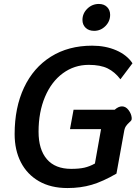

<svg xmlns="http://www.w3.org/2000/svg" viewBox="-20 -941 706 971"><path d="M54 -263Q54 -397 101.5 -498Q149 -599 237.5 -654.5Q326 -710 446 -710Q514 -710 568 -686.5Q622 -663 650 -621L589 -540Q561 -577 524.5 -595Q488 -613 429 -613Q356 -613 298 -570.5Q240 -528 207.5 -451Q175 -374 175 -275Q175 -185 217 -136Q259 -87 340 -87Q380 -87 406.5 -93Q433 -99 460 -114L491 -288H334L352 -386H560Q579 -403 597 -403Q616 -403 630 -384.5Q644 -366 646 -346Q647 -337 644 -332.5Q641 -328 634 -322Q624 -313 617 -303Q610 -293 607 -273L569 -63Q500 -23 444 -6.5Q388 10 321 10Q237 10 177 -24.5Q117 -59 85.5 -120.5Q54 -182 54 -263ZM397 -840Q397 -873 421.5 -897Q446 -921 480 -921Q506 -921 521.5 -905.5Q537 -890 537 -866Q537 -833 513 -809Q489 -785 456 -785Q429 -785 413 -800.5Q397 -816 397 -840Z"/></svg>

Font: Niramit SemiBold
Style: Italic
Weight: 600
Italic angle: -10°
Designer: Katatrad Aksorn Co.,Ltd.
Foundry: Cadson Demak Co.,Ltd.
Version: Version 1.001; ttfautohint (v1.6)